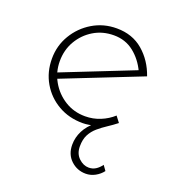

<svg xmlns="http://www.w3.org/2000/svg" viewBox="-112 -486 702 768"><g transform="rotate(20 239.0 -101.5)"><path d="M337 193Q300 193 273.5 168Q247 143 247 102Q247 71 261.5 42.5Q276 14 305 -9L333 -11Q325 -6 311.5 -2Q298 2 283.5 4.5Q269 7 256 7Q198 7 152 -19.5Q106 -46 79.5 -91.5Q53 -137 53 -194Q53 -249 80.5 -295Q108 -341 154 -368.5Q200 -396 256 -396Q323 -396 368.5 -357Q414 -318 435 -257L93 -122L85 -146L406 -273L397 -264Q376 -309 340 -337.5Q304 -366 255 -366Q207 -366 169 -343Q131 -320 108.5 -281.5Q86 -243 86 -195Q86 -149 108.5 -109.5Q131 -70 169.5 -46Q208 -22 256 -22Q290 -22 320.5 -34.5Q351 -47 374 -68L393 -43Q374 -28 354 -15Q334 -2 316.5 13Q299 28 288.5 48Q278 68 278 98Q278 129 297.5 147.5Q317 166 340 166Q356 166 369 158Q382 150 393 135L408 156Q396 172 377 182.5Q358 193 337 193Z"/></g></svg>

Font: Josefin Sans ExtraLight
Style: Regular
Weight: 250
Designer: Santiago Orozco
Foundry: Typemade
Version: Version 2.000